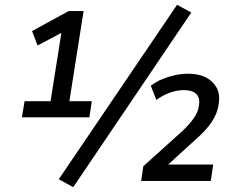

<svg xmlns="http://www.w3.org/2000/svg" viewBox="-20 -751 978 797"><path d="M71 -264 82 -331H190L238 -635H273L136 -562L113 -622L265 -705H327L268 -331H361L351 -264ZM284 26 224 -7 715 -731 774 -699ZM566 0 575 -61 737 -207Q766 -234 784.5 -260.5Q803 -287 806 -314Q811 -345 794.5 -361Q778 -377 744 -377Q715 -377 684.5 -366Q654 -355 629 -336L606 -395Q628 -412 653.5 -422.5Q679 -433 706.5 -439Q734 -445 761 -445Q805 -445 835 -429.5Q865 -414 879.5 -386.5Q894 -359 888 -320Q883 -281 859 -245Q835 -209 792 -172L665 -56L664 -68H865L855 0Z"/></svg>

Font: Nunito Sans 10pt SemiCondensed SemiBold
Style: Italic
Weight: 600
Width: 4
Italic angle: -9°
Designer: Vernon Adams
Foundry: Vernon Adams
Version: Version 3.101;gftools[0.9.27]